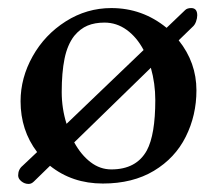

<svg xmlns="http://www.w3.org/2000/svg" viewBox="-20 -441 531 476"><path d="M423 -341Q467 -286 467 -217Q467 -155 440.5 -102Q414 -49 361.5 -17.5Q309 14 235 14Q159 14 104 -30L64 9Q58 15 51 15Q41 15 33 8.5Q25 2 25 -6Q25 -21 36 -30L72 -64Q31 -118 31 -190Q31 -248 61 -301.5Q91 -355 143 -388Q195 -421 256 -421Q333 -421 393 -372L439 -416Q444 -421 454 -421Q469 -421 469 -403Q469 -396 466 -387.5Q463 -379 457 -374ZM145 -134 336 -317Q319 -349 294 -367Q269 -385 239 -385Q215 -385 197 -377.5Q179 -370 164 -352Q147 -330 140 -295.5Q133 -261 133 -213Q133 -172 145 -134ZM354 -273 164 -88Q181 -57 204.5 -39Q228 -21 256 -21Q318 -21 344 -68Q365 -107 365 -193Q365 -234 354 -273Z"/></svg>

Font: EB Garamond Medium
Style: Regular
Weight: 500
Designer: Georg Duffner and Octavio Pardo
Foundry: Georg Duffner
Version: Version 1.000